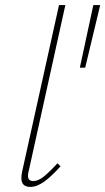

<svg xmlns="http://www.w3.org/2000/svg" viewBox="-20 -731 414 755"><path d="M64 -31Q64 -41 67 -56L212 -711H237L93 -59Q90 -49 90 -40Q90 -19 111 -19Q130 -19 152 -36.5Q174 -54 206 -89L218 -77Q182 -37 153.5 -16.5Q125 4 99 4Q64 4 64 -31ZM294 -465 347 -711H374L315 -465Z"/></svg>

Font: Ysabeau Extralight
Style: Italic
Weight: 200
Italic angle: -12°
Designer: Christian Thalmann (Catharsis Fonts)
Version: Version 0.003